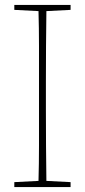

<svg xmlns="http://www.w3.org/2000/svg" viewBox="-20 -758 343 778"><path d="M38 -718V-738H266V-718L168 -713Q167 -643 166.5 -571.5Q166 -500 166 -428V-310Q166 -238 166.5 -167Q167 -96 168 -25L266 -20V0H38V-20L136 -25Q138 -96 138 -167Q138 -238 138 -310V-428Q138 -500 138 -571.5Q138 -643 136 -713Z"/></svg>

Font: Source Serif Pro ExtraLight
Style: Regular
Weight: 200
Designer: Frank Grießhammer
Foundry: Adobe Systems Incorporated
Version: Version 3.001;hotconv 1.0.111;makeotfexe 2.5.65597